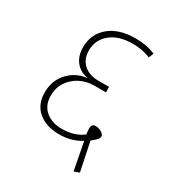

<svg xmlns="http://www.w3.org/2000/svg" viewBox="-177 -793 910 979"><g transform="rotate(30 278.5 -303.0)"><path d="M160 -504Q160 -454 192 -424Q224 -394 279 -394H342L343 -362H274Q230 -362 192 -343Q154 -324 130.5 -289Q107 -254 107 -207Q107 -150 144.5 -119Q182 -88 239 -88Q314 -88 363 -126Q360 -147 360 -158Q360 -173 365.5 -180Q371 -187 384 -187Q402 -187 418.5 -177Q435 -167 435 -155Q435 -138 397 -110L432 59L401 70L370 -92Q338 -73 307.5 -65Q277 -57 241 -57Q166 -57 119 -96Q72 -135 72 -207Q72 -277 116.5 -324.5Q161 -372 227 -378Q179 -386 152.5 -419Q126 -452 126 -504Q126 -580 182 -628Q238 -676 337 -676Q402 -676 454 -654L442 -625Q427 -633 399 -639Q371 -645 337 -645Q255 -645 207.5 -605.5Q160 -566 160 -504Z"/></g></svg>

Font: FiraGO UltraLight
Style: Italic
Weight: 200
Italic angle: -8°
Designer: bBox Type GmbH
Foundry: bBox Type GmbH
Version: Version 1.001